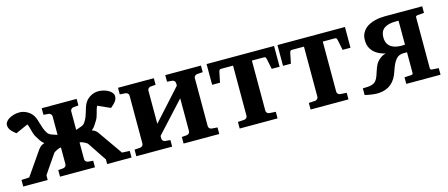

<svg xmlns="http://www.w3.org/2000/svg" viewBox="-40 -905 3086 1322"><g transform="rotate(-15 1503.5 -244.0)"><path d="M604 0V-33.2Q599.6 -39.6 593.5 -48.8Q587.4 -58.1 580.1 -68.8Q572.8 -79.6 564.9 -91.3Q557.1 -103 549.8 -114.3Q532.2 -140.6 513.2 -168.9Q511.2 -171.4 504.9 -175.5Q498.5 -179.7 490.5 -183.6Q482.4 -187.5 473.9 -190.2Q465.3 -192.9 459 -192.9V-73.2Q459 -64 465.6 -57.4Q472.2 -50.8 481 -49.8L517.1 -46.9V0H268.1V-46.9L304.2 -49.8Q313 -50.8 319.6 -57.4Q326.2 -64 326.2 -73.2V-192.9Q320.8 -192.9 312.5 -190.2Q304.2 -187.5 296.1 -183.6Q288.1 -179.7 281.5 -175.5Q274.9 -171.4 272.9 -168.9Q253.4 -140.6 235.4 -114.3Q227.5 -103 219.5 -91.3Q211.4 -79.6 204.1 -68.8Q196.8 -58.1 190.7 -48.8Q184.6 -39.6 180.2 -33.2V0H5.9V-46.9L62 -49.8L176.8 -215.8Q186.5 -229.5 196.3 -237.5Q206.1 -245.6 223.1 -251Q206.1 -265.1 197 -279.5Q188 -293.9 179.2 -308.1Q171.9 -319.3 167.5 -331.5Q163.1 -343.8 159.7 -356.4Q156.2 -369.1 153.1 -381.6Q149.9 -394 144 -405.8L55.2 -366.2Q40.5 -377.9 31.2 -387.2Q22 -396.5 16.4 -405Q10.7 -413.6 8.8 -421.4Q6.8 -429.2 6.8 -438Q6.8 -450.2 15.6 -461.7Q24.4 -473.1 39.1 -481.4Q53.7 -489.7 72.3 -494.9Q90.8 -500 110.8 -500Q139.6 -500 165.3 -485.8Q190.9 -471.7 206.1 -448.2Q215.3 -433.1 220.2 -417.2Q225.1 -401.4 230 -384.8Q234.9 -368.2 241.2 -350.6Q247.6 -333 259.8 -314.9Q268.1 -302.7 286.4 -295.9Q304.7 -289.1 326.2 -282.2V-415Q326.2 -423.8 319.6 -430.4Q313 -437 304.2 -438L268.1 -440.9V-487.8H517.1V-440.9L481 -438Q472.2 -437 465.6 -430.4Q459 -423.8 459 -415V-282.2Q480 -289.1 498.3 -295.9Q516.6 -302.7 523.9 -314.9Q536.6 -333 543.5 -350.6Q550.3 -368.2 554.9 -384.8Q559.6 -401.4 564.7 -417.2Q569.8 -433.1 579.1 -448.2Q594.2 -471.7 619.9 -485.8Q645.5 -500 673.8 -500Q693.8 -500 712.6 -494.9Q731.4 -489.7 745.8 -481.4Q760.3 -473.1 769 -461.7Q777.8 -450.2 777.8 -438Q777.8 -429.2 775.6 -421.4Q773.4 -413.6 768.1 -405Q762.7 -396.5 753.4 -387.2Q744.1 -377.9 730 -366.2L641.1 -405.8Q635.3 -394 631.8 -381.6Q628.4 -369.1 625 -356.4Q621.6 -343.8 617.4 -331.5Q613.3 -319.3 606 -308.1Q597.2 -293.9 587.9 -279.5Q578.6 -265.1 562 -251Q579.1 -245.6 588.6 -237.5Q598.1 -229.5 606.9 -215.8L723.1 -49.8L777.8 -46.9V0Z M1148.9 0V-46.9L1185.1 -49.8Q1194.3 -50.8 1200.7 -57.4Q1207 -64 1207 -73.2V-307.1L1009.3 -91.8V-73.2Q1009.3 -64 1015.6 -57.4Q1022 -50.8 1031.2 -49.8L1067.4 -46.9V0H812V-46.9L853 -49.8Q862.3 -50.8 868.7 -57.4Q875 -64 875 -73.2V-415Q875 -423.8 868.7 -430.4Q862.3 -437 853 -438L812 -440.9V-487.8H1067.4V-440.9L1031.2 -438Q1022 -437 1015.6 -430.4Q1009.3 -423.8 1009.3 -415V-178.2L1207 -397V-415Q1207 -423.8 1200.7 -430.4Q1194.3 -437 1185.1 -438L1148.9 -440.9V-487.8H1403.3V-440.9L1362.3 -438Q1353 -437 1346.7 -430.4Q1340.3 -423.8 1340.3 -415V-73.2Q1340.3 -64 1346.7 -57.4Q1353 -50.8 1362.3 -49.8L1403.3 -46.9V0Z M1868.2 -339.8 1853.5 -411.1Q1851.1 -422.4 1847.9 -426.3Q1844.7 -430.2 1834.5 -430.2H1751V-73.2Q1751 -64 1757.3 -57.4Q1763.7 -50.8 1772.9 -49.8L1818.8 -46.9V0H1548.8V-46.9L1594.7 -49.8Q1604 -50.8 1610.4 -57.4Q1616.7 -64 1616.7 -73.2V-430.2H1533.2Q1522.9 -430.2 1519.8 -426.3Q1516.6 -422.4 1514.2 -411.1L1499.5 -339.8H1443.4V-487.8H1924.3V-339.8Z M2373.5 -339.8 2358.9 -411.1Q2356.4 -422.4 2353.3 -426.3Q2350.1 -430.2 2339.8 -430.2H2256.3V-73.2Q2256.3 -64 2262.7 -57.4Q2269 -50.8 2278.3 -49.8L2324.2 -46.9V0H2054.2V-46.9L2100.1 -49.8Q2109.4 -50.8 2115.7 -57.4Q2122.1 -64 2122.1 -73.2V-430.2H2038.6Q2028.3 -430.2 2025.1 -426.3Q2022 -422.4 2019.5 -411.1L2004.9 -339.8H1948.7V-487.8H2429.7V-339.8Z M2666.5 -351.1Q2666.5 -322.3 2676.8 -304.9Q2687 -287.6 2703.1 -278.1Q2719.2 -268.6 2738.5 -265.4Q2757.8 -262.2 2776.4 -262.2Q2779.3 -262.2 2784.7 -262.7Q2790 -263.2 2797.4 -263.2V-434.1H2777.3Q2666.5 -434.1 2666.5 -351.1ZM2439.5 -47.9Q2458.5 -47.9 2473.1 -48.8Q2487.8 -49.8 2499.5 -52.7Q2511.2 -55.7 2520 -61Q2528.8 -66.4 2535.6 -75.2Q2544.9 -87.4 2551 -104.7Q2557.1 -122.1 2563.2 -140.6Q2569.3 -159.2 2577.4 -177Q2585.4 -194.8 2599.6 -208Q2610.4 -218.3 2622.8 -226.6Q2635.3 -234.9 2653.3 -238.8Q2635.7 -243.2 2615.7 -251.2Q2595.7 -259.3 2578.4 -273.9Q2561 -288.6 2549.8 -310.3Q2538.6 -332 2538.6 -363.8Q2538.6 -390.6 2547.6 -410.2Q2556.6 -429.7 2571.5 -443.6Q2586.4 -457.5 2605.2 -466.1Q2624 -474.6 2643.6 -479.5Q2663.1 -484.4 2681.6 -486.1Q2700.2 -487.8 2714.4 -487.8H2980.5V-440.9L2933.6 -437Q2927.2 -436 2923.8 -433.8Q2920.4 -431.6 2920.4 -424.8V-62Q2920.4 -57.6 2923.6 -53.7Q2926.8 -49.8 2933.6 -49.8Q2942.9 -49.3 2951.7 -48.8Q2959 -48.3 2967 -47.9Q2975.1 -47.4 2980.5 -46.9V0H2736.3V-46.9L2785.6 -49.8Q2792.5 -49.8 2794.9 -53.7Q2797.4 -57.6 2797.4 -62V-209H2772.5Q2755.4 -209 2742.2 -203.4Q2729 -197.8 2718 -184.8Q2707 -171.9 2697.3 -151.6Q2687.5 -131.3 2678.2 -102.1Q2670.4 -77.6 2657.7 -56.6Q2645 -35.6 2626.5 -20.3Q2607.9 -4.9 2582.3 3.7Q2556.6 12.2 2522.5 12.2Q2512.7 12.2 2500.2 10.7Q2487.8 9.3 2475.8 7.3Q2463.9 5.4 2454.1 3.2Q2444.3 1 2439.5 0Z"/></g></svg>

Font: Charis SIL Cyr
Style: Bold
Weight: 700
Foundry: SIL International
Version: Version 5.000